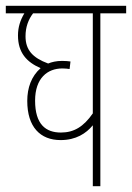

<svg xmlns="http://www.w3.org/2000/svg" viewBox="-20 -642 455 662"><path d="M415 -596V-622H0V-596H64C50 -573 42 -548 42 -520C42 -460 72 -428 120 -407C88 -379 74 -339 74 -294C74 -204 119 -159 189 -159C242 -159 277 -182 300 -210V0H326V-596ZM101 -295C101 -373 144 -406 195 -406C205 -406 213 -405 220 -404L223 -430C216 -431 207 -432 194 -432C174 -432 158 -428 146 -423C92 -443 68 -470 68 -517C68 -549 78 -575 94 -596H300V-251C268 -205 235 -185 190 -185C138 -185 101 -213 101 -295Z"/></svg>

Font: Noto Sans Devanagari UI ExtraCondensed Thin
Style: Regular
Weight: 100
Width: 2
Designer: Jelle Bosma - Monotype Design Team
Foundry: Monotype Imaging Inc.
Version: Version 2.004